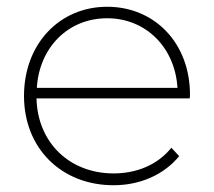

<svg xmlns="http://www.w3.org/2000/svg" viewBox="-20 -544 633 568"><path d="M89 -284C96 -403 181 -490 297 -490C412 -490 498 -403 505 -284ZM316 4C393 4 464 -26 510 -82L487 -107C446 -56 384 -31 316 -31C186 -31 91 -122 88 -253H541C542 -257 542 -260 542 -264C542 -417 437 -524 297 -524C156 -524 51 -414 51 -260C51 -106 161 4 316 4Z"/></svg>

Font: Montserrat-Alt1 ExtLt
Style: Regular
Weight: 200
Designer: Differentunic
Foundry: Differentunic
Version: Version 7.222